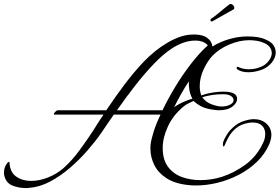

<svg xmlns="http://www.w3.org/2000/svg" viewBox="-50 -878 1413 970"><path d="M98 71Q94 72 89 72Q84 72 79 72Q45 72 14 60Q-17 48 -27 14Q-30 5 -30 -6Q-30 -33 -13 -55Q-9 -59 -5.5 -60.5Q-2 -62 -2 -56Q1 -7 32.5 14.5Q64 36 107 36Q148 36 191.5 19Q235 2 269 -27Q313 -66 350.5 -117Q388 -168 422 -220Q434 -240 447 -260Q460 -280 473 -299H224Q222 -299 222 -301Q222 -306 229.5 -313.5Q237 -321 242 -321H487Q531 -387 578 -449.5Q625 -512 673 -563Q732 -625 796.5 -662.5Q861 -700 913 -703Q941 -705 963.5 -700.5Q986 -696 1000 -684Q1020 -669 1023 -643Q1064 -668 1110 -681Q1156 -694 1201 -694Q1225 -694 1249.5 -690.5Q1274 -687 1295 -677Q1321 -666 1332 -649Q1343 -632 1343 -613Q1343 -593 1330.5 -572.5Q1318 -552 1295 -537Q1280 -527 1254.5 -520Q1229 -513 1204 -513Q1169 -513 1149 -528Q1145 -532 1145 -535Q1145 -538 1148 -539.5Q1151 -541 1153 -540Q1177 -528 1209 -528Q1229 -528 1249 -533.5Q1269 -539 1285 -549Q1302 -561 1312.5 -577.5Q1323 -594 1323 -610Q1323 -624 1314.5 -637.5Q1306 -651 1286 -660Q1270 -668 1249.5 -671.5Q1229 -675 1210 -675Q1161 -675 1109.5 -653.5Q1058 -632 1023 -596Q998 -569 978.5 -527Q959 -485 959 -442Q959 -430 961 -418.5Q963 -407 967 -396Q995 -406 1024 -410.5Q1053 -415 1078 -415Q1115 -415 1131.5 -405.5Q1148 -396 1148 -379Q1148 -358 1124 -339.5Q1100 -321 1056 -321Q1050 -321 1044 -321.5Q1038 -322 1032 -323Q992 -328 969 -339.5Q946 -351 928 -368Q916 -362 902.5 -356Q889 -350 875 -338Q824 -295 798 -238.5Q772 -182 772 -130Q772 -71 799 -35Q826 1 869.5 16.5Q913 32 962 32Q1019 32 1072 15Q1134 -5 1191 -47Q1248 -89 1279 -156Q1285 -168 1287.5 -179.5Q1290 -191 1290 -201Q1290 -227 1274 -243Q1258 -259 1228 -259Q1224 -259 1219.5 -259Q1215 -259 1210 -258Q1169 -252 1144 -231.5Q1119 -211 1105.5 -186.5Q1092 -162 1085 -144Q1082 -138 1080 -138Q1076 -138 1076 -148Q1076 -151 1076.5 -154.5Q1077 -158 1078 -162Q1082 -174 1096 -197.5Q1110 -221 1137.5 -243Q1165 -265 1206 -273Q1220 -276 1232 -276Q1271 -276 1296 -253.5Q1321 -231 1321 -196Q1321 -176 1310 -149Q1288 -99 1247.5 -60Q1207 -21 1155.5 5.5Q1104 32 1048.5 45.5Q993 59 940 59Q930 59 920.5 58.5Q911 58 902 57Q834 50 791.5 22.5Q749 -5 729.5 -44.5Q710 -84 710 -126Q710 -132 710 -137.5Q710 -143 711 -149Q714 -174 726.5 -213.5Q739 -253 761 -299H525Q509 -277 493.5 -253.5Q478 -230 462 -207Q433 -165 392.5 -118.5Q352 -72 304 -30.5Q256 11 203.5 39Q151 67 98 71ZM541 -321H771Q799 -379 835.5 -439.5Q872 -500 914.5 -555Q957 -610 1000 -649Q979 -673 936 -673Q880 -673 818 -633Q774 -604 727.5 -555.5Q681 -507 634 -447Q587 -387 541 -321ZM830 -337Q840 -344 851 -350Q862 -356 872 -361Q886 -367 900.5 -372.5Q915 -378 922 -379Q911 -400 907 -422.5Q903 -445 904 -467Q884 -437 865.5 -404Q847 -371 830 -337ZM1070 -340Q1090 -340 1105 -346Q1130 -355 1130 -373Q1130 -384 1117 -393Q1104 -402 1077 -402Q1048 -402 1021.5 -398Q995 -394 972 -387Q989 -362 1019 -351Q1049 -340 1070 -340ZM1021.7 -769.6H1020Q1013.2 -769.6 1013.2 -777.3Q1013.2 -780.7 1016.6 -783.2Q1036.1 -796 1061.6 -817.7Q1087.1 -839.3 1108.4 -855.5Q1112.6 -858 1115.2 -858Q1122 -858 1127.9 -851.7Q1133.9 -845.3 1133.9 -838.5Q1133.9 -832.5 1128.8 -830Z"/></svg>

Font: MonteCarlo
Style: Regular
Weight: 400
Designer: Robert E. Leuschke
Foundry: Robert E. Leuschke
Version: Version 1.010; ttfautohint (v1.8.3)